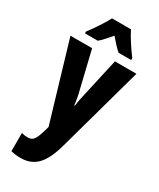

<svg xmlns="http://www.w3.org/2000/svg" viewBox="-248 -842 961 1159"><g transform="rotate(30 233.0 -263.0)"><path d="M300 -766H168C150 -729 101 -656 72 -619V-606H161C180 -622 205 -649 233 -683C261 -650 285 -624 306 -606H394V-619C356 -670 322 -722 300 -766ZM3 -550 164 -7 158 15C135 95 123 111 83 111C70 111 56 109 43 105V232C64 237 85 240 109 240C204 240 259 187 298 45L463 -550H313L256 -295C246 -253 240 -222 237 -197H233C231 -224 224 -261 215 -296L154 -550Z"/></g></svg>

Font: Noto Sans Myanmar ExtraCondensed ExtraBold
Style: Regular
Weight: 800
Width: 2
Designer: Monotype Design Team
Foundry: Monotype Imaging Inc.
Version: Version 2.107